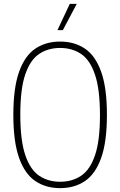

<svg xmlns="http://www.w3.org/2000/svg" viewBox="-20 -964 622 993"><path d="M291 9Q217 9 162.8 -27.5Q108.5 -64 78.8 -147.2Q49 -230.5 49 -370Q49 -509.5 78.8 -592.8Q108.5 -676 162.8 -712.5Q217 -749 291 -749Q365 -749 419.2 -712.5Q473.5 -676 503.2 -592.8Q533 -509.5 533 -370Q533 -230.5 503.2 -147.2Q473.5 -64 419.2 -27.5Q365 9 291 9ZM291 -24Q353 -24 399.2 -54.8Q445.5 -85.5 471.2 -160.5Q497 -235.5 497 -368Q497 -502.5 471.2 -578.2Q445.5 -654 399.2 -685Q353 -716 291 -716Q229 -716 182.8 -685.2Q136.5 -654.5 110.8 -579.5Q85 -504.5 85 -372Q85 -237.5 110.8 -161.8Q136.5 -86 182.8 -55Q229 -24 291 -24ZM277 -808 341 -944H377L305 -808Z"/></svg>

Font: Encode Sans Condensed Condensed Thin
Style: Regular
Weight: 100
Width: 3
Designer: Multiple Designers
Foundry: Impallari Type
Version: Version 3.000; ttfautohint (v1.8.3) -l 8 -r 50 -G 200 -x 14 